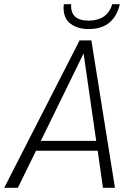

<svg xmlns="http://www.w3.org/2000/svg" viewBox="-44 -892 630 912"><path d="M420 -176H127L41 0H-24L334 -700H390L502 0H445ZM413 -223 353 -638 150 -223ZM258 -855Q258 -866 259 -872H294Q289 -794 378 -794Q420 -794 448.5 -813Q477 -832 489 -872H525Q513 -817 476.5 -785.5Q440 -754 377 -754Q326 -754 292 -778.5Q258 -803 258 -855Z"/></svg>

Font: Sarabun ExtraLight
Style: Italic
Weight: 275
Italic angle: -10°
Designer: Suppakit Chalermlarp | Katatrad Co.,Ltd.
Foundry: Cadson Demak Co.,Ltd.
Version: Version 1.000; ttfautohint (v1.6)